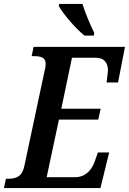

<svg xmlns="http://www.w3.org/2000/svg" viewBox="-39 -951 652 971"><path d="M388 -771H435L438 -784C420 -820 391 -887 378 -931H261L258 -921C281 -879 342 -809 388 -771ZM-19 0H469L513 -180H456L441 -137C426 -93 395 -55 341 -55H197L259 -346H458L470 -401H271L325 -659H447C490 -659 507 -630 507 -595C507 -588 501 -543 500 -534H558L593 -714H131L121 -667H132C167 -667 192 -661 192 -628C192 -620 191 -608 187 -595L84 -111C73 -58 43 -47 2 -47H-9Z"/></svg>

Font: Noto Serif Condensed SemiBold
Style: Italic
Weight: 600
Width: 3
Italic angle: -12°
Designer: Monotype Design Team
Foundry: Monotype Imaging Inc.
Version: Version 2.014